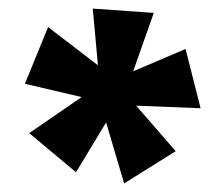

<svg xmlns="http://www.w3.org/2000/svg" viewBox="-20 -748 512 447"><path d="M269 -321 227 -463 157 -347 48 -438 170 -522 38 -553 92 -685 208 -596 196 -728 338 -718 290 -582 412 -634 447 -496 297 -502 389 -396Z"/></svg>

Font: Ysabeau Infant Black
Style: Regular
Weight: 900
Designer: Christian Thalmann (Catharsis Fonts)
Version: Version 2.001;gftools[0.9.30]; featfreeze: ss01,ss02,lnum